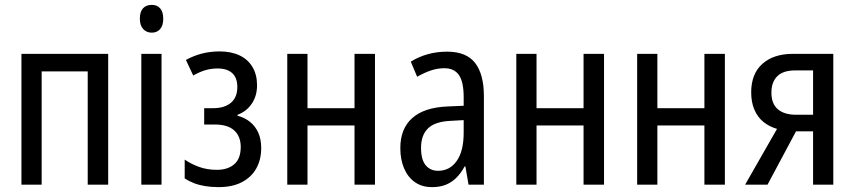

<svg xmlns="http://www.w3.org/2000/svg" viewBox="-20 -758 3508 788"><path d="M424 -537V0H340V-465H151V0H68V-537Z M643 -537V0H560V-537ZM603 -738Q625 -738 637.5 -723.5Q650 -709 650 -681Q650 -654 637.5 -639Q625 -624 603 -624Q581 -624 567.5 -639Q554 -654 554 -681Q554 -710 567 -724Q580 -738 603 -738Z M881 -547Q929 -547 963.5 -530.5Q998 -514 1016.5 -482.5Q1035 -451 1035 -408Q1035 -364 1013 -332Q991 -300 955 -287V-283Q985 -275 1006.5 -257.5Q1028 -240 1040 -213.5Q1052 -187 1052 -150Q1052 -103 1032 -67Q1012 -31 973 -10.5Q934 10 877 10Q848 10 823 6Q798 2 777 -6Q756 -14 738 -26V-103Q764 -85 797 -73Q830 -61 870 -61Q915 -61 941.5 -84Q968 -107 968 -155Q968 -198 941.5 -222.5Q915 -247 861 -247H818V-314H855Q901 -314 927.5 -336Q954 -358 954 -401Q954 -439 933 -458Q912 -477 873 -477Q847 -477 823 -470Q799 -463 773 -448L743 -512Q776 -530 810 -538.5Q844 -547 881 -547Z M1242 -537V-314H1435V-537H1519V0H1435V-243H1242V0H1159V-537Z M1815 -546Q1894 -546 1930 -499.5Q1966 -453 1966 -363V0H1903L1890 -75H1887Q1871 -46 1852 -27.5Q1833 -9 1809 0.5Q1785 10 1753 10Q1711 10 1682 -11Q1653 -32 1638 -68Q1623 -104 1623 -150Q1623 -230 1672 -273.5Q1721 -317 1816 -321L1883 -324V-359Q1883 -422 1863.5 -450Q1844 -478 1804 -478Q1776 -478 1749 -469Q1722 -460 1692 -443L1666 -505Q1698 -525 1735.5 -535.5Q1773 -546 1815 -546ZM1829 -262Q1765 -259 1736.5 -231Q1708 -203 1708 -151Q1708 -103 1727 -80Q1746 -57 1778 -57Q1826 -57 1854.5 -97.5Q1883 -138 1883 -213V-265Z M2182 -537V-314H2375V-537H2459V0H2375V-243H2182V0H2099V-537Z M2678 -537V-314H2871V-537H2955V0H2871V-243H2678V0H2595V-537Z M3130 0H3038L3169 -229Q3138 -238 3114 -257Q3090 -276 3076.5 -307Q3063 -338 3063 -379Q3063 -455 3109 -496Q3155 -537 3234 -537H3400V0H3317V-219H3247ZM3146 -378Q3146 -332 3172.5 -309.5Q3199 -287 3248 -287H3317V-469H3243Q3194 -469 3170 -445Q3146 -421 3146 -378Z"/></svg>

Font: Noto Sans Display Condensed
Style: Regular
Weight: 400
Width: 3
Designer: Monotype Design Team
Foundry: Monotype Imaging Inc.
Version: Version 2.003